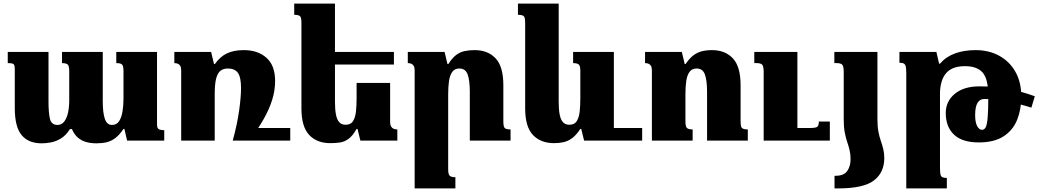

<svg xmlns="http://www.w3.org/2000/svg" viewBox="-20 -780 5770 1065"><path d="M625 -492H851V-91Q851 -80 853.5 -72.5Q856 -65 865 -61.5Q874 -58 891 -58V0H685L670 -65H665Q643 -32 620 -14.5Q597 3 571.5 9Q546 15 515 15Q483 15 457 7.5Q431 0 411.5 -17Q392 -34 379 -64H368Q346 -29 318 -12Q290 5 262 10Q234 15 211 15Q138 15 100 -30.5Q62 -76 62 -181V-395Q62 -410 59.5 -417.5Q57 -425 48.5 -427.5Q40 -430 23 -430V-492H249V-217Q249 -155 257 -121Q265 -87 299 -87Q322 -87 336.5 -106Q351 -125 357.5 -156Q364 -187 364 -223V-387Q364 -403 361 -412.5Q358 -422 349.5 -426Q341 -430 324 -430V-492H550V-217Q550 -155 561.5 -121Q573 -87 601 -87Q627 -87 640.5 -107.5Q654 -128 659.5 -161.5Q665 -195 665 -234V-387Q665 -402 662.5 -411.5Q660 -421 652 -425.5Q644 -430 625 -430Z M1346 0V-70H1590V0ZM1333 -502Q1410 -502 1458 -459.5Q1506 -417 1506 -331Q1506 -279 1490 -227Q1474 -175 1442.5 -119.5Q1411 -64 1364 0H1271Q1296 -92 1306.5 -167.5Q1317 -243 1317 -291Q1317 -352 1299.5 -376Q1282 -400 1244 -400Q1219 -400 1203 -387.5Q1187 -375 1179 -344.5Q1171 -314 1171 -258V0H985V-389Q985 -405 980.5 -413.5Q976 -422 967.5 -426Q959 -430 947 -430V-492H1151L1167 -425H1172Q1200 -465 1238 -483.5Q1276 -502 1333 -502Z M2144 -320V-103Q2144 -88 2149 -79Q2154 -70 2163 -66Q2172 -62 2184 -62V0H1979L1963 -65H1958Q1936 -26 1913 -9.5Q1890 7 1865.5 10.5Q1841 14 1812 14Q1738 14 1695 -31.5Q1652 -77 1652 -179V-653Q1652 -670 1649.5 -680Q1647 -690 1638.5 -694Q1630 -698 1612 -698V-760H1838V-214Q1838 -173 1843.5 -144.5Q1849 -116 1862 -102Q1875 -88 1897 -88Q1926 -88 1938.5 -108.5Q1951 -129 1954.5 -162Q1958 -195 1958 -234V-320ZM1811 -422V-492H2165V-422Z M2812 -62V0H2586V-270Q2586 -334 2574 -367Q2562 -400 2528 -400Q2502 -400 2488.5 -381Q2475 -362 2470.5 -330Q2466 -298 2466 -258V161Q2466 176 2469 185.5Q2472 195 2480.5 199Q2489 203 2506 203V265H2280V-389Q2280 -405 2275.5 -413.5Q2271 -422 2262.5 -426Q2254 -430 2242 -430V-492H2446L2462 -425H2467Q2488 -458 2509.5 -474.5Q2531 -491 2556.5 -496.5Q2582 -502 2613 -502Q2686 -502 2729 -456.5Q2772 -411 2772 -307V-107Q2772 -90 2774.5 -80Q2777 -70 2785.5 -66Q2794 -62 2812 -62Z M3053 14Q2979 14 2936 -31.5Q2893 -77 2893 -179V-653Q2893 -670 2890.5 -680Q2888 -690 2879.5 -694Q2871 -698 2853 -698V-760H3079V-214Q3079 -173 3084.5 -144.5Q3090 -116 3103 -102Q3116 -88 3138 -88Q3167 -88 3179.5 -108.5Q3192 -129 3195.5 -162Q3199 -195 3199 -234V-388Q3199 -404 3196 -413Q3193 -422 3184.5 -426Q3176 -430 3159 -430V-492H3385V0H3220L3204 -65H3199Q3177 -31 3154 -14Q3131 3 3106.5 8.5Q3082 14 3053 14ZM3377 0V-70H3542V0Z M4128 -62V0H3902V-270Q3902 -334 3890 -367Q3878 -400 3844 -400Q3818 -400 3804.5 -381Q3791 -362 3786.5 -330Q3782 -298 3782 -258V-104Q3782 -89 3785 -79.5Q3788 -70 3796.5 -66Q3805 -62 3822 -62V0H3596V-389Q3596 -405 3591.5 -413.5Q3587 -422 3578.5 -426Q3570 -430 3558 -430V-492H3762L3778 -425H3783Q3804 -456 3825.5 -472.5Q3847 -489 3872.5 -495.5Q3898 -502 3929 -502Q4002 -502 4045 -456.5Q4088 -411 4088 -307V-107Q4088 -90 4090.5 -80Q4093 -70 4101.5 -66Q4110 -62 4128 -62ZM4583 -106V0H4216V-381Q4216 -413 4207.5 -421.5Q4199 -430 4176 -430H4164V-492H4403V-70H4472Q4492 -70 4503 -72.5Q4514 -75 4518 -82.5Q4522 -90 4522 -106Z M4660 -117V-381Q4660 -413 4651.5 -421.5Q4643 -430 4620 -430H4608V-492H4847V-118Q4847 -78 4852.5 -49.5Q4858 -21 4866 2Q4874 25 4879.5 47.5Q4885 70 4885 97Q4885 177 4827.5 221Q4770 265 4630 265H4609V195H4616Q4661 195 4679.5 168.5Q4698 142 4698 103Q4698 75 4692.5 52.5Q4687 30 4679 6.5Q4671 -17 4665.5 -46.5Q4660 -76 4660 -117Z M5007 265V-372Q5007 -397 5004.5 -409.5Q5002 -422 4994 -427Q4986 -432 4969 -432V-492H5174L5189 -427H5194Q5228 -466 5278 -484Q5328 -502 5392 -502Q5465 -502 5522 -471Q5579 -440 5612 -382.5Q5645 -325 5645 -244Q5645 -173 5622 -115.5Q5599 -58 5547 -24Q5495 10 5409 10Q5317 10 5271.5 -33.5Q5226 -77 5226 -153Q5226 -218 5276 -259.5Q5326 -301 5413 -301Q5496 -301 5573 -286.5Q5650 -272 5720 -246L5701 -183Q5629 -206 5558 -218.5Q5487 -231 5440 -231Q5415 -231 5402 -209Q5389 -187 5389 -142Q5389 -102 5400 -81Q5411 -60 5427 -60Q5440 -60 5447.5 -74Q5455 -88 5458.5 -128.5Q5462 -169 5462 -247Q5462 -341 5431 -377Q5400 -413 5333 -413Q5260 -413 5227 -373Q5194 -333 5194 -258V150Q5194 174 5196.5 186.5Q5199 199 5207.5 203Q5216 207 5232 207V265Z"/></svg>

Font: Noto Serif Armenian Black
Style: Regular
Weight: 900
Version: Version 2.007